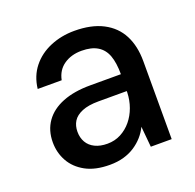

<svg xmlns="http://www.w3.org/2000/svg" viewBox="-101 -634 764 752"><g transform="rotate(-20 281.0 -258.5)"><path d="M235 12Q174 12 134 -10Q94 -32 74 -68Q54 -104 54 -147Q54 -197 79.5 -233Q105 -269 153 -288Q201 -307 268 -307H396Q396 -354 385 -384.5Q374 -415 348.5 -430.5Q323 -446 282 -446Q239 -446 208.5 -425Q178 -404 170 -364H70Q76 -416 105.5 -453Q135 -490 181.5 -509.5Q228 -529 282 -529Q353 -529 401 -504Q449 -479 472.5 -433.5Q496 -388 496 -325V0H409L401 -86Q391 -65 375.5 -47.5Q360 -30 339.5 -16.5Q319 -3 293 4.5Q267 12 235 12ZM254 -69Q285 -69 310.5 -82.5Q336 -96 354.5 -118.5Q373 -141 383.5 -170Q394 -199 395 -231V-237H277Q235 -237 208.5 -226Q182 -215 170.5 -196.5Q159 -178 159 -153Q159 -128 170 -109Q181 -90 202.5 -79.5Q224 -69 254 -69Z"/></g></svg>

Font: DM Sans 11pt Medium
Style: Regular
Weight: 500
Version: Version 4.004;gftools[0.9.30]